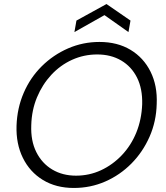

<svg xmlns="http://www.w3.org/2000/svg" viewBox="-20 -920 824 952"><path d="M346 12Q258 12 193 -27.5Q128 -67 93.5 -137Q59 -207 62 -297Q65 -384 97.5 -459.5Q130 -535 187 -591.5Q244 -648 317.5 -680Q391 -712 473 -712Q562 -712 627 -673Q692 -634 726.5 -564.5Q761 -495 757 -405Q755 -318 721.5 -242Q688 -166 631.5 -109Q575 -52 502 -20Q429 12 346 12ZM357 -49Q423 -49 481 -76Q539 -103 584.5 -151Q630 -199 656 -263Q682 -327 685 -403Q687 -480 659.5 -535Q632 -590 581 -620Q530 -650 462 -650Q396 -650 337.5 -623.5Q279 -597 234.5 -549Q190 -501 163.5 -437.5Q137 -374 135 -299Q132 -222 160 -166Q188 -110 239 -79.5Q290 -49 357 -49ZM349 -761 359 -818 508 -900 627 -818 617 -761 498 -845Z"/></svg>

Font: DM Sans 17pt Light
Style: Italic
Weight: 300
Italic angle: -10°
Version: Version 4.004;gftools[0.9.30]